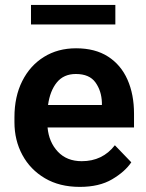

<svg xmlns="http://www.w3.org/2000/svg" viewBox="-20 -729 578 759"><path d="M295.4 9.8Q215.3 9.8 157.5 -24.4Q99.6 -58.6 68.4 -116.5Q37.1 -174.3 37.1 -246.1V-265.6Q37.1 -347.2 67.9 -408.4Q98.6 -469.7 153.6 -503.9Q208.5 -538.1 280.8 -538.1Q356 -538.1 407 -505.4Q458 -472.7 483.9 -414.3Q509.8 -356 509.8 -279.3V-225.1H168Q173.3 -167 208.7 -129.4Q244.1 -91.8 303.2 -91.8Q385.3 -91.8 434.1 -154.8L499 -87.4Q474.1 -50.3 423.3 -20.3Q372.6 9.8 295.4 9.8ZM279.8 -436.5Q231.9 -436.5 204.8 -403.3Q177.7 -370.1 169.9 -314H382.8V-323.7Q381.3 -369.6 357.4 -403.1Q333.5 -436.5 279.8 -436.5ZM436 -709.5V-632.3H102.5V-709.5Z"/></svg>

Font: Vazirmatn UI FD SemiBold
Style: Regular
Weight: 600
Designer: Saber Rastikerdar
Foundry: Saber Rastikerdar
Version: Version 33.003